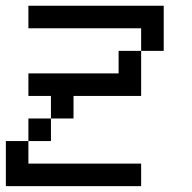

<svg xmlns="http://www.w3.org/2000/svg" viewBox="-20 -635 655 655"><path d="M76.9 -307.7V-384.6H384.6V-461.5H461.5V-538.5H76.9V-615.4H538.5V-461.5H461.5V-307.7H230.8V-230.8H153.8V-307.7ZM0 0V-153.8H76.9V-230.8H153.8V-153.8H76.9V-76.9H461.5V0Z"/></svg>

Font: Mintsoda - Lime Green 13x16
Style: Regular
Weight: 400
Designer: Mintsoda-15
Version: Version 1.0